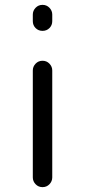

<svg xmlns="http://www.w3.org/2000/svg" viewBox="-20 -770 350 790"><path d="M115 -40V-480Q115 -496 126.5 -508Q138 -520 155 -520Q172 -520 183.5 -508Q195 -496 195 -480V-40Q195 -24 183.5 -12Q172 0 155 0Q138 0 126.5 -12Q115 -24 115 -40ZM115 -683V-710Q115 -726 126.5 -738Q138 -750 155 -750Q172 -750 183.5 -738Q195 -726 195 -710V-683Q195 -666 183.5 -654.5Q172 -643 155 -643Q138 -643 126.5 -654.5Q115 -666 115 -683Z"/></svg>

Font: Rounded Mplus 1c
Style: Regular
Weight: 400
Version: Version 1.059.20150529